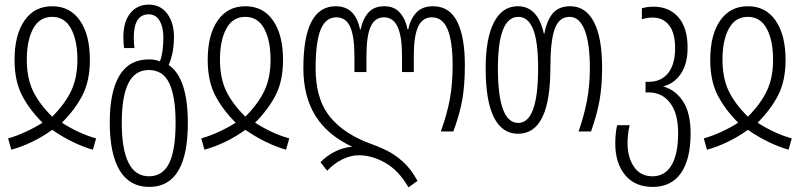

<svg xmlns="http://www.w3.org/2000/svg" viewBox="-20 -569 3462 831"><path d="M15 30Q54 19 93.5 0.5Q133 -18 164 -38Q106 -96 74.5 -158Q43 -220 43 -310Q43 -418 86 -480Q129 -542 206 -542Q283 -542 326 -480Q369 -418 369 -310Q369 -220 337.5 -158Q306 -96 248 -38Q323 10 396 30L382 79Q293 53 206 -7Q122 53 29 79ZM315 -311Q315 -394 287.5 -445Q260 -496 206 -496Q151 -496 123.5 -445Q96 -394 96 -311Q96 -231 123 -175Q150 -119 206 -64Q261 -119 288 -175.5Q315 -232 315 -311Z M455 -39Q455 -172 497 -242Q539 -312 625 -312Q652 -312 672 -303Q687 -341 687 -407Q687 -452 670.5 -479.5Q654 -507 624 -507Q559 -507 559 -407Q559 -382 562 -361H517Q514 -381 514 -409Q514 -475 544 -512Q574 -549 624 -549Q675 -549 704 -509.5Q733 -470 733 -410Q733 -339 710 -288Q793 -231 793 -37Q793 240 626 240Q541 240 498 168.5Q455 97 455 -39ZM740 -38Q740 -150 713 -208Q686 -266 624 -266Q564 -266 535.5 -208.5Q507 -151 507 -38Q507 194 625 194Q684 194 712 137.5Q740 81 740 -38Z M851 30Q890 19 929.5 0.5Q969 -18 1000 -38Q942 -96 910.5 -158Q879 -220 879 -310Q879 -418 922 -480Q965 -542 1042 -542Q1119 -542 1162 -480Q1205 -418 1205 -310Q1205 -220 1173.5 -158Q1142 -96 1084 -38Q1159 10 1232 30L1218 79Q1129 53 1042 -7Q958 53 865 79ZM1151 -311Q1151 -394 1123.5 -445Q1096 -496 1042 -496Q987 -496 959.5 -445Q932 -394 932 -311Q932 -231 959 -175Q986 -119 1042 -64Q1097 -119 1124 -175.5Q1151 -232 1151 -311Z M1534 103Q1498 103 1462 120.5Q1426 138 1396 170L1367 133Q1394 105 1430 87Q1466 69 1504 66Q1396 15 1344.5 -69Q1293 -153 1293 -274Q1293 -542 1433 -542Q1518 -542 1538 -442H1541Q1550 -487 1574.5 -514.5Q1599 -542 1643 -542Q1686 -542 1710.5 -514.5Q1735 -487 1744 -442H1747Q1756 -487 1782 -514.5Q1808 -542 1854 -542Q1925 -542 1958.5 -476Q1992 -410 1992 -287Q1992 -202 1981 -138.5Q1970 -75 1942 0H1888Q1915 -75 1927 -140Q1939 -205 1939 -287Q1939 -389 1917.5 -441.5Q1896 -494 1849 -494Q1808 -494 1789.5 -453Q1771 -412 1771 -327V-257H1720V-327Q1720 -411 1701 -452.5Q1682 -494 1642 -494Q1602 -494 1584 -453Q1566 -412 1566 -327V-257H1514V-327Q1514 -412 1495.5 -453Q1477 -494 1436 -494Q1389 -494 1367.5 -440Q1346 -386 1346 -273Q1346 -151 1398 -77Q1450 -3 1558 43Q1618 65 1653 82Q1688 99 1723.5 130.5Q1759 162 1787 214L1748 242Q1706 169 1648 136Q1590 103 1534 103Z M2082 -274Q2082 -403 2118 -472.5Q2154 -542 2221 -542Q2308 -542 2334 -423H2336Q2346 -479 2372 -510.5Q2398 -542 2448 -542Q2515 -542 2550.5 -474Q2586 -406 2586 -275Q2586 -195 2574.5 -132.5Q2563 -70 2538 0H2484Q2509 -71 2521 -136Q2533 -201 2533 -274Q2533 -382 2510.5 -439Q2488 -496 2445 -496Q2400 -496 2381 -444Q2362 -392 2362 -274Q2362 10 2222 10Q2154 10 2118 -60.5Q2082 -131 2082 -274ZM2309 -274Q2309 -389 2287.5 -442.5Q2266 -496 2223 -496Q2135 -496 2135 -273Q2135 -37 2223 -37Q2309 -37 2309 -274Z M2643 52Q2643 8 2651 -27H2705Q2696 13 2696 50Q2696 112 2724 153Q2752 194 2804 194Q2858 194 2886.5 146Q2915 98 2915 7Q2915 -79 2880 -124Q2845 -169 2788 -169H2774V-215H2789Q2842 -215 2872 -253Q2902 -291 2902 -360Q2902 -426 2876 -459.5Q2850 -493 2805 -493Q2783 -493 2758 -486V-533Q2779 -540 2809 -540Q2876 -540 2916 -494.5Q2956 -449 2956 -363Q2956 -293 2927 -250Q2898 -207 2850 -195Q2904 -180 2936.5 -130Q2969 -80 2969 8Q2969 121 2927 180.5Q2885 240 2805 240Q2728 240 2685.5 188.5Q2643 137 2643 52Z M3026 30Q3065 19 3104.5 0.5Q3144 -18 3175 -38Q3117 -96 3085.5 -158Q3054 -220 3054 -310Q3054 -418 3097 -480Q3140 -542 3217 -542Q3294 -542 3337 -480Q3380 -418 3380 -310Q3380 -220 3348.5 -158Q3317 -96 3259 -38Q3334 10 3407 30L3393 79Q3304 53 3217 -7Q3133 53 3040 79ZM3326 -311Q3326 -394 3298.5 -445Q3271 -496 3217 -496Q3162 -496 3134.5 -445Q3107 -394 3107 -311Q3107 -231 3134 -175Q3161 -119 3217 -64Q3272 -119 3299 -175.5Q3326 -232 3326 -311Z"/></svg>

Font: Noto Sans Georgian Light Cond
Style: Regular
Weight: 300
Width: 3
Designer: Monotype Design team
Foundry: Monotype Imaging Inc.
Version: Version 1.000